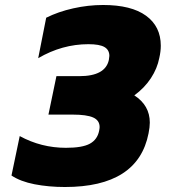

<svg xmlns="http://www.w3.org/2000/svg" viewBox="-20 -734 690 769"><path d="M26 -31 59 -189Q145 -142 244 -142Q310 -142 340 -158.5Q370 -175 377 -210Q379 -220 379 -225Q379 -252 353 -263.5Q327 -275 271 -275H174L206 -429H298Q402 -429 416 -494Q418 -506 418 -510Q418 -534 398.5 -545.5Q379 -557 334 -557Q229 -557 133 -501L165 -663Q213 -687 273 -700.5Q333 -714 393 -714Q506 -714 565 -671Q624 -628 624 -551Q624 -528 618 -502Q610 -460 584.5 -421Q559 -382 518 -352Q580 -312 580 -243Q580 -225 575 -200Q533 15 240 15Q175 15 118.5 4Q62 -7 26 -31Z"/></svg>

Font: Readiness ExtraBold
Style: Italic
Weight: 800
Italic angle: -12°
Designer: Katatrad Team
Foundry: CadsonDemak
Version: Version 1.00;January 16, 2020;FontCreator 12.0.0.2550 64-bit